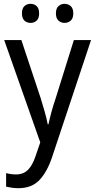

<svg xmlns="http://www.w3.org/2000/svg" viewBox="-20 -746 499 1006"><path d="M2 -536H92L193 -232Q204 -196 214 -161.5Q224 -127 230 -95H234Q239 -120 249 -157Q259 -194 272 -232L367 -536H457L253 77Q227 155 186.5 197.5Q146 240 77 240Q57 240 41 237.5Q25 235 12 232V161Q22 164 36 166Q50 168 64 168Q103 168 127 143.5Q151 119 167 70L191 0ZM95 -676Q95 -702 108 -714Q121 -726 140 -726Q159 -726 172 -714Q185 -702 185 -676Q185 -650 172 -638Q159 -626 140 -626Q121 -626 108 -638Q95 -650 95 -676ZM273 -676Q273 -702 286.5 -714Q300 -726 318 -726Q337 -726 350.5 -714Q364 -702 364 -676Q364 -650 350.5 -638Q337 -626 318 -626Q300 -626 286.5 -638Q273 -650 273 -676Z"/></svg>

Font: Noto Sans Kannada SemiCondensed
Style: Regular
Weight: 400
Width: 4
Designer: Jelle Bosma - Monotype Design Team
Foundry: Monotype Imaging Inc.
Version: Version 2.005; ttfautohint (v1.8.4.7-5d5b)